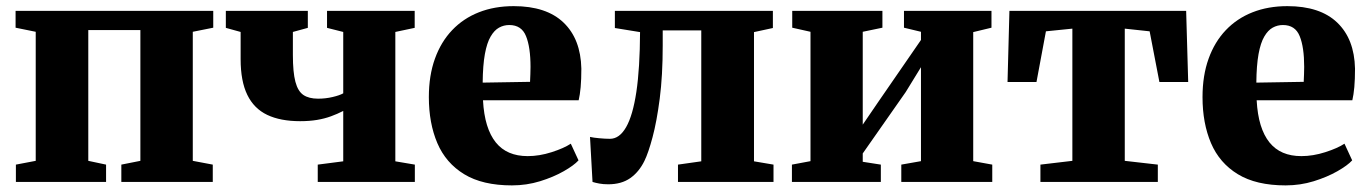

<svg xmlns="http://www.w3.org/2000/svg" viewBox="-20 -578 4352 610"><path d="M30.5 0V-55L93.5 -67V-477L29.5 -490V-543.5H657.5V-490L592.5 -477V-67L656 -55V0H365.5V-55L426 -67V-482.5H260.5V-67L317 -55V0Z M989.5 0V-55L1070.5 -65.5V-225.5Q1052 -216 1031.5 -208.5Q1011 -201 987 -197Q963 -193 933.5 -193Q871 -193 829 -213Q787 -233 765.8 -276.5Q744.5 -320 744.5 -390V-476.5L697.5 -489.5V-543.5H958V-489.5L910.5 -476.5V-403.5Q910.5 -348.5 918.5 -318.2Q926.5 -288 944 -276.2Q961.5 -264.5 990.5 -264.5Q1014.5 -264.5 1036.8 -269.8Q1059 -275 1070.5 -281.5V-476.5L1019 -489.5V-543.5H1297.5V-489.5L1236 -476.5V-65.5L1298 -55V0Z M1606.5 11Q1513 11 1454.8 -24.5Q1396.5 -60 1369.5 -123.2Q1342.5 -186.5 1342.5 -269.5Q1342.5 -338 1361.8 -391.5Q1381 -445 1416.5 -482.2Q1452 -519.5 1501.5 -539Q1551 -558.5 1612 -558.5Q1716 -558.5 1770.5 -506.2Q1825 -454 1827 -360Q1827 -326 1824.8 -301.2Q1822.5 -276.5 1818.5 -259.5H1514.5Q1517 -214 1527.2 -180.8Q1537.5 -147.5 1555.2 -125.5Q1573 -103.5 1598.2 -92.8Q1623.5 -82 1656.5 -82Q1693.5 -82 1732.5 -94.5Q1771.5 -107 1793.5 -121.5L1818 -68.5Q1803.5 -52.5 1771 -34Q1738.5 -15.5 1695.8 -2.2Q1653 11 1606.5 11ZM1513.5 -315.5 1664 -318Q1664.5 -330.5 1665 -342Q1665.5 -353.5 1665.5 -365.5Q1665.5 -428 1651.2 -463.2Q1637 -498.5 1598 -498.5Q1580.5 -498.5 1565.5 -490.2Q1550.5 -482 1538.8 -462Q1527 -442 1520.5 -406.2Q1514 -370.5 1513.5 -315.5Z M1912.5 7.5Q1896.5 7.5 1884.2 5.2Q1872 3 1862.5 0L1854.5 -143Q1865 -140.5 1884 -138.8Q1903 -137 1918 -137Q1948 -137 1969.2 -174Q1990.5 -211 2001.8 -286.2Q2013 -361.5 2013.5 -476L1933.5 -489V-543.5H2435.5V-489L2375.5 -476V-65.5L2437.5 -55V0H2134V-55L2208 -65.5V-481.5H2085.5V-434Q2085.5 -337.5 2076 -264.5Q2066.5 -191.5 2053.2 -142Q2040 -92.5 2027.5 -67Q2010.5 -32 1982.5 -12.2Q1954.5 7.5 1912.5 7.5Z M2496 0V-55L2555 -66V-477L2497 -490V-543.5H2783.5V-490L2721 -477V-182L2770.5 -254.5L2906 -451V-477L2852 -490V-543.5H3130V-490L3072 -476V-66L3132.5 -55V0H2843.5V-55L2906 -66V-364.5L2857.5 -285.5L2721 -90.5V-64L2778.5 -55V0Z M3285.5 0V-55L3387 -67V-487L3303 -478.5L3273 -317.5H3181L3187 -543.5H3748.5L3755 -317.5H3663.5L3632.5 -478.5L3553.5 -487V-67L3658.5 -55V0Z M4064.5 11Q3971 11 3912.8 -24.5Q3854.5 -60 3827.5 -123.2Q3800.5 -186.5 3800.5 -269.5Q3800.5 -338 3819.8 -391.5Q3839 -445 3874.5 -482.2Q3910 -519.5 3959.5 -539Q4009 -558.5 4070 -558.5Q4174 -558.5 4228.5 -506.2Q4283 -454 4285 -360Q4285 -326 4282.8 -301.2Q4280.5 -276.5 4276.5 -259.5H3972.5Q3975 -214 3985.2 -180.8Q3995.5 -147.5 4013.2 -125.5Q4031 -103.5 4056.2 -92.8Q4081.5 -82 4114.5 -82Q4151.5 -82 4190.5 -94.5Q4229.5 -107 4251.5 -121.5L4276 -68.5Q4261.5 -52.5 4229 -34Q4196.5 -15.5 4153.8 -2.2Q4111 11 4064.5 11ZM3971.5 -315.5 4122 -318Q4122.5 -330.5 4123 -342Q4123.5 -353.5 4123.5 -365.5Q4123.5 -428 4109.2 -463.2Q4095 -498.5 4056 -498.5Q4038.5 -498.5 4023.5 -490.2Q4008.5 -482 3996.8 -462Q3985 -442 3978.5 -406.2Q3972 -370.5 3971.5 -315.5Z"/></svg>

Font: Merriweather 48pt Black
Style: Regular
Weight: 900
Version: Version 2.100